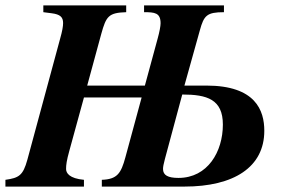

<svg xmlns="http://www.w3.org/2000/svg" viewBox="-52 -689 1054 709"><path d="M629 -373 686 -577C701 -632 712 -644 775 -644V-669H480V-644C519 -644 541 -642 541 -603C541 -593 537 -571 530 -546L483 -373H270L322 -564C340 -629 349 -642 414 -644V-669H108V-644L139 -640C170 -636 181 -626 181 -604C181 -592 178 -574 170 -546L49 -99C33 -41 18 -32 -32 -25V0H258V-25C204 -30 192 -50 192 -65C192 -80 194 -96 204 -132L258 -329H471L411 -108C395 -49 381 -27 324 -25V0H629C812 0 924 -72 924 -206C924 -281 892 -373 710 -373ZM621 -340C713 -340 771 -322 771 -229C771 -129 715 -32 607 -32C568 -32 550 -42 550 -65C550 -73 552 -83 557 -102Z"/></svg>

Font: STIXGeneral
Style: Bold Italic
Weight: 700
Italic angle: -16.33°
Designer: MicroPress Inc., with final additions and corrections provided by Coen Hoffman, Elsevier (retired)
Version: Version 1.1.0